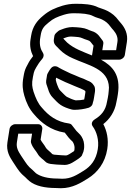

<svg xmlns="http://www.w3.org/2000/svg" viewBox="-20 -715 692 1014"><path d="M354.7 -522C365.1 -522 382.2 -520.2 393.7 -519.1C411.7 -517.1 417.4 -510.2 443.3 -502.8C456.5 -499.4 460 -491.6 474 -473.7L466.3 -425C466.2 -424.3 466.1 -423.1 466 -422.1C415.4 -443 371.4 -457.8 334.6 -490.2L319.4 -505.9C317 -508.3 316.3 -508.9 314.9 -510.8L315.2 -512.5C328.2 -517.4 340.4 -522 354.7 -522ZM154.7 -418.6C144.8 -406.1 134.6 -392.2 126.9 -376.1L118.5 -360.3C110.9 -344.9 107.6 -331.3 104 -309.5C95.7 -266.4 100.5 -237.3 108.4 -209.8C118.8 -173.4 134.4 -139 161.1 -109.9C196.6 -68 246.2 -26.8 322.1 -14.5L342.2 11.4C348.5 18.9 354 24.4 363.6 33.3C369.8 42.3 375.8 57.8 373.4 73C371.9 82.8 373.6 77.2 370.3 83.6C364.8 87.5 353.5 94.4 346.6 98.8C340.5 102.9 332.2 106 329.2 106C322.1 106 314.3 105 306.4 105C294.2 105 279.2 102 267.8 102C266.6 102 260.7 100.7 256.5 99C243.8 85.2 229.2 75.4 223.4 67C212.5 47.1 200.6 36 194.4 22.6L203.4 -34C205.1 -44.7 197.5 -59 182.3 -59H59.3C48.6 -59 32.8 -49.1 30.4 -34L19.3 36C11.6 84.5 32.9 115.8 47.8 139C62.7 159.9 74.8 185 98.5 207.5L113.8 221.1C119.7 227.4 128.3 235.6 135.1 241.2C167.4 267.8 218 277.8 275.1 278C282.8 278.5 293.7 279 301.8 279C363.4 279 408.8 249.6 444.1 227.6C494.5 196.5 535 145.2 546.5 72.5C554.7 20.8 544 -24.7 525.6 -59.6C558 -85.1 586.2 -123.7 594.8 -175.8C596.7 -183.6 598.3 -191.3 599.5 -199L602.4 -217C618.5 -319 573.9 -366.8 513.3 -400H610.4C621.1 -400 636.9 -409.9 639.3 -425L650.1 -493C656.9 -536 639.1 -568.3 620.2 -590.7C615.2 -596.6 609.9 -602.1 605.9 -607.6C590.1 -629.5 571.5 -645.2 546.7 -657.7C528.3 -667 513.8 -669.8 499.3 -675.8C465.9 -693.1 421.9 -695 380.1 -695C353.1 -695 334 -691.6 310 -684.9C271.3 -672.6 241.6 -661 207.8 -632C175.4 -605.7 151.9 -574.2 144.5 -527L141.1 -506C135.7 -471.6 142.7 -442.9 154.7 -418.6ZM283.9 228C232.3 228 194.6 217.5 170.4 200.4C164.4 195.4 158.5 188.5 151.5 182.3L135.9 168.5C119.3 152.4 107.1 129.2 91.2 107C76.1 83.4 64.8 64.7 69.3 36L76.4 -9H149.4L143.4 29C142.8 32.9 143.2 37 144.3 40.2C153.8 68.1 170.1 81 178.2 96.2C189.4 117.3 210.2 127.8 218.5 137.7C225.9 146.5 241.1 151 258.5 152C268.6 153.3 285.6 154.9 297.4 155C305.8 155.7 313.5 156 321.3 156C342.1 156 359.2 146.1 369.9 139.1C375.6 135.4 414.2 113.7 414.4 101.1C419.9 90.4 421.9 82.8 423.4 73C424.3 67.6 424.7 62.3 424.5 57.1L424.1 47.1C423.3 28.5 414 9 404.1 -2.7C397.2 -10.9 387.5 -18.9 383.7 -23.4L359 -55.1C355.6 -59.4 350.3 -62.1 345 -62.8C278.9 -71.2 235.9 -105.1 201.4 -146.1C180.4 -168.6 168.8 -196.6 157.1 -230.7C149.8 -256.5 146.5 -271.2 153.9 -308.5C156.7 -326.6 160.6 -338.5 163 -343.7L171.3 -359.2C178.2 -372.2 190.7 -390.1 203.3 -404.3C211.7 -413.9 212.1 -427.2 207.4 -434.6C193.9 -455.6 188.2 -475.7 191.3 -506.7L194.5 -527C199.9 -561.3 209.8 -574.3 236.7 -596C261.9 -617.8 281.9 -625.8 317.4 -637.1C338.6 -643.1 349.4 -645 372.2 -645C412.7 -645 450.7 -641.5 470.7 -630.6C488.1 -621.2 505.4 -618.9 518.4 -612.3C538.5 -602.2 550.5 -592.1 563.3 -574.4C568 -567.9 574.4 -560.4 579.6 -554.9C594.8 -536.7 603.9 -517 600.1 -493L593.3 -450H520.3L525.7 -484C526.8 -491 524.4 -498.2 520.6 -502.3C510.2 -513.6 498.8 -542 463.6 -551.2C449 -555.4 436.6 -565.5 406.6 -568.9C394.6 -570 377.8 -572 362.6 -572C340.7 -572 321.2 -565.7 307.1 -560.1L296.8 -556.2C293.5 -555 290 -552.8 287.5 -550.7C280.4 -544.5 269 -536.8 267.2 -525L264.5 -508C260.5 -483.2 278 -470.8 280.8 -468L296 -452.3C313 -434.8 339 -417.7 364.9 -406.9C444.2 -369.8 553 -352.9 555.4 -252.5C555.5 -246.6 555.1 -240.8 554.2 -235C553.3 -229 553.3 -223 552.4 -217L549.5 -199C548.4 -191.7 546.2 -184.3 545 -177C537.7 -130.7 513 -104.4 480.6 -84.8C471.4 -79.3 457.4 -64.4 469.8 -47.4C489.6 -20.4 504.2 24 496.5 72.5C487.5 129.7 459.3 163.6 422.3 186.4C385.6 209.3 354.7 229 309.7 229C302 229 293.1 228 283.9 228ZM476.5 -199 481.4 -230C483 -240 481.7 -254.8 477.7 -260.8C466.5 -279.7 455.2 -284.3 441.9 -289.4C428.7 -296.3 414.8 -302 401.4 -306.4C383.9 -314.8 365.9 -321 352.9 -326.8C332.1 -337.2 309.6 -346.8 293.9 -356.1C281.9 -365.4 263 -371.3 249.4 -354.9C240 -343.4 235.6 -333.5 232.8 -329.2C230.5 -325.7 228.9 -321.6 228.4 -318L223.9 -290C221.7 -276.1 227.4 -263.9 229.5 -257.8L234 -244.5C238.7 -227.9 246.6 -211.2 259.7 -198.6C270.1 -188.2 283.9 -171.6 300.6 -160.6C315.5 -150.6 337.1 -142.3 358.6 -136.7C363.1 -135.6 368.3 -135 373.4 -135C397.4 -135 425.3 -139 448.5 -146C469.8 -154.7 469.7 -170.2 469.7 -170.2C473.8 -182.1 474.9 -188.9 476.5 -199ZM424.5 -189.3C411.6 -186.6 396.1 -185 381.3 -185C380.7 -185 379.8 -185 377.8 -185.4C362.8 -189.4 346.7 -196.3 332.4 -203.9C323.1 -210.4 309.7 -225.2 297.5 -237.3C292.1 -242.3 286 -256 282.5 -266.2L278.1 -279.1C277 -284.1 275.1 -290.1 274.5 -293.5L276.3 -304.8C291.8 -296.7 310.9 -288.4 325.4 -281.2C342.7 -273.2 361.1 -267 374.9 -260.2C387.5 -254.1 403.5 -249.6 414.4 -243.6C419.6 -240.8 424.6 -239.7 430.7 -233.8L430.9 -231.8C430.9 -231.8 430.8 -233.2 430.9 -226.4L426.5 -199C426 -195.8 425.4 -192.6 424.5 -189.3Z"/></svg>

Font: Tape
Style: Regular
Weight: 500
Foundry: Cannot Into Space Fonts
Version: Version 0.97